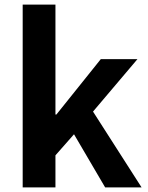

<svg xmlns="http://www.w3.org/2000/svg" viewBox="-20 -818 645 838"><path d="M79 0V-798H222V-318H226L420 -560H580L386 -331L598 0H439L303 -232L222 -140V0Z"/></svg>

Font: Noto Sans Korean Bold
Style: Bold
Weight: 700
Designer: Ryoko NISHIZUKA  (kana & ideographs); Paul D. Hunt (Latin, Greek & Cyrillic); Wenlong ZHANG  (bopomofo); Sandoll Communi
Foundry: Adobe Systems Incorporated
Version: Version 1.000;PS 1;hotconv 1.0.78;makeotf.lib2.5.61930